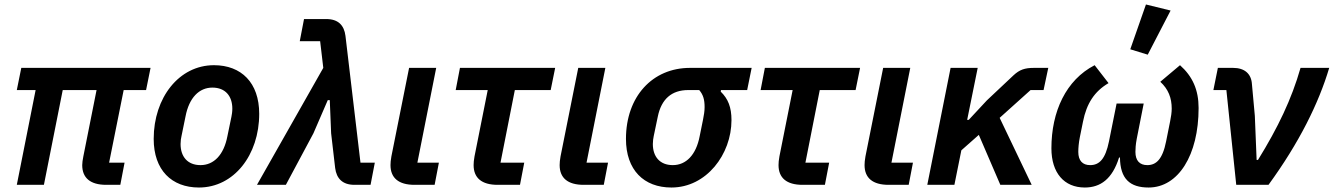

<svg xmlns="http://www.w3.org/2000/svg" viewBox="-20 -825 5953 857"><path d="M517 0 536 -99H467L532 -423H632L652 -522H75L55 -423H139L55 0H176L260 -423H411L352 -127C349 -113 347 -97 347 -88C347 -31 383 0 454 0Z M868 12C1024 12 1137 -133 1137 -317C1137 -456 1057 -534 935 -534C779 -534 666 -389 666 -205C666 -66 746 12 868 12ZM875 -88C817 -88 786 -126 786 -182C786 -196 788 -209 790 -217L808 -305C824 -389 869 -434 928 -434C986 -434 1017 -396 1017 -340C1017 -326 1015 -314 1013 -304L995 -217C979 -133 934 -88 875 -88Z M1423 -522 1127 0H1256L1379 -230L1443 -378H1452L1458 -230L1476 -75C1482 -28 1509 0 1562 0H1634L1653 -99H1589L1522 -665C1516 -712 1490 -740 1436 -740H1337L1318 -641H1409Z M1939 -99H1843L1927 -522H1806L1727 -127C1724 -112 1723 -97 1723 -88C1723 -31 1759 0 1830 0H1920Z M2301 0 2320 -99H2214L2278 -423H2438L2458 -522H2033L2014 -423H2157L2098 -127C2095 -112 2094 -97 2094 -88C2094 -31 2130 0 2201 0Z M2694 -99H2598L2682 -522H2561L2482 -127C2479 -112 2478 -97 2478 -88C2478 -31 2514 0 2585 0H2675Z M3315 -423 3335 -522H3060C2892 -522 2774 -394 2774 -205C2774 -66 2854 12 2977 12C3133 12 3245 -136 3245 -289C3245 -346 3230 -384 3197 -416L3198 -423ZM3101 -423C3119 -402 3125 -380 3125 -347C3125 -329 3122 -311 3118 -291L3103 -217C3087 -133 3042 -88 2983 -88C2925 -88 2894 -126 2894 -182C2894 -196 2896 -208 2898 -218L2916 -304C2932 -383 2978 -423 3052 -423Z M3662 0 3681 -99H3575L3639 -423H3799L3819 -522H3394L3375 -423H3518L3459 -127C3456 -112 3455 -97 3455 -88C3455 -31 3491 0 3562 0Z M4055 -99H3959L4043 -522H3922L3843 -127C3840 -112 3839 -97 3839 -88C3839 -31 3875 0 3946 0H4036Z M4445 0H4585L4442 -299L4580 -423H4638L4659 -522H4595C4554 -522 4531 -514 4504 -489L4385 -377L4304 -290H4297L4344 -522H4223L4119 0H4240L4271 -154L4349 -223Z M5205 -778 5095 -805 5025 -605 5103 -581ZM5085 -363H4964L4930 -194C4914 -115 4887 -88 4846 -88C4812 -88 4793 -108 4793 -147C4793 -164 4795 -188 4800 -213L4814 -282C4830 -363 4865 -417 4928 -454L4866 -534C4738 -468 4673 -327 4673 -163C4673 -53 4730 12 4822 12C4892 12 4945 -26 4975 -122H4979C4980 -27 5023 12 5107 12C5239 12 5330 -132 5330 -343C5330 -424 5303 -484 5247 -534L5159 -460C5195 -427 5210 -388 5210 -340C5210 -324 5207 -303 5203 -284L5185 -194C5169 -113 5140 -88 5101 -88C5067 -88 5048 -108 5048 -147C5048 -160 5049 -180 5054 -206Z M5642 0C5779 -188 5866 -364 5913 -522H5785C5745 -382 5684 -255 5595 -111H5589L5581 -308L5568 -450C5565 -496 5535 -522 5484 -522H5416L5396 -423H5454L5498 0Z"/></svg>

Font: Braiins Sans SemiBold
Style: Italic
Weight: 600
Italic angle: -11.31°
Designer: Mike Abbink, Paul van der Laan, Pieter van Rosmalen, Jiri Chlebus, Lubos Buracinsky
Foundry: Bold Monday, Sudetype
Version: Version 1.000;hotconv 1.0.109;makeotfexe 2.5.65596